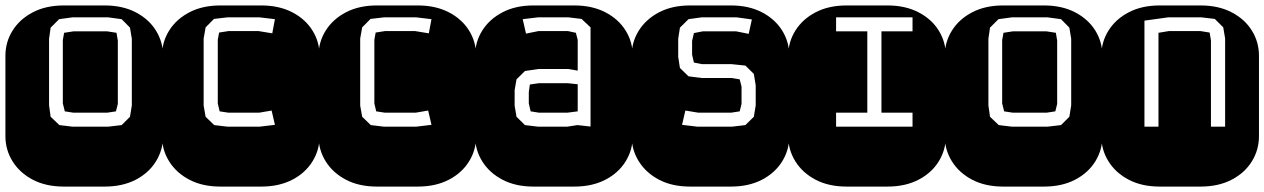

<svg xmlns="http://www.w3.org/2000/svg" viewBox="-22 -689 4669 709"><path d="M213.9 0Q147.9 0 99.6 -25.1Q51.3 -50.3 24.7 -92.8Q-2 -135.3 -2 -186V-482.9Q-2 -534.2 24.7 -576.4Q51.3 -618.7 99.6 -643.8Q147.9 -668.9 213.9 -668.9H364.3Q430.2 -668.9 478.8 -643.8Q527.3 -618.7 553.7 -576.4Q580.1 -534.2 580.1 -482.9V-186Q580.1 -135.3 553.7 -92.8Q527.3 -50.3 478.8 -25.1Q430.2 0 364.3 0ZM246.1 -221.2H377L427.2 -227.1L458 -257.8L464.8 -299.8V-545.9L458 -586.9L427.2 -618.2L377 -625H246.1L196.3 -618.2L165 -586.9L159.2 -545.9V-299.8L165 -257.8L197.3 -227.1ZM249 -272.9 217.3 -277.8 210 -307.1V-541L214.8 -567.9L249 -573.2H374L408.2 -567.9L413.1 -539.1V-305.2L406.2 -277.8L374 -272.9Z M792 0Q726.1 0 677.7 -25.1Q629.4 -50.3 602.8 -92.8Q576.2 -135.3 576.2 -186V-482.9Q576.2 -534.2 602.8 -576.4Q629.4 -618.7 677.7 -643.8Q726.1 -668.9 792 -668.9H942.4Q1008.3 -668.9 1056.9 -643.8Q1105.5 -618.7 1131.8 -576.4Q1158.2 -534.2 1158.2 -482.9V-186Q1158.2 -135.3 1131.8 -92.8Q1105.5 -50.3 1056.9 -25.1Q1008.3 0 942.4 0ZM818.4 -221.2H936L993.2 -228L981 -280.8L935.1 -272.9H821.3L789.1 -277.8L782.2 -307.1V-542L787.1 -568.8L821.3 -574.2H933.1L983.4 -565.9L993.2 -618.2L936 -625H818.4L768.1 -619.1L737.3 -587.9L730 -546.9V-298.8L737.3 -257.8L769 -227.1Z M1370.1 0Q1304.2 0 1255.9 -25.1Q1207.5 -50.3 1180.9 -92.8Q1154.3 -135.3 1154.3 -186V-482.9Q1154.3 -534.2 1180.9 -576.4Q1207.5 -618.7 1255.9 -643.8Q1304.2 -668.9 1370.1 -668.9H1520.5Q1586.4 -668.9 1635 -643.8Q1683.6 -618.7 1710 -576.4Q1736.3 -534.2 1736.3 -482.9V-186Q1736.3 -135.3 1710 -92.8Q1683.6 -50.3 1635 -25.1Q1586.4 0 1520.5 0ZM1396.5 -221.2H1514.2L1571.3 -228L1559.1 -280.8L1513.2 -272.9H1399.4L1367.2 -277.8L1360.4 -307.1V-542L1365.2 -568.8L1399.4 -574.2H1511.2L1561.5 -565.9L1571.3 -618.2L1514.2 -625H1396.5L1346.2 -619.1L1315.4 -587.9L1308.1 -546.9V-298.8L1315.4 -257.8L1347.2 -227.1Z M1948.2 0Q1882.3 0 1834 -25.1Q1785.6 -50.3 1759 -92.8Q1732.4 -135.3 1732.4 -186V-482.9Q1732.4 -534.2 1759 -576.4Q1785.6 -618.7 1834 -643.8Q1882.3 -668.9 1948.2 -668.9H2098.6Q2164.6 -668.9 2213.1 -643.8Q2261.7 -618.7 2288.1 -576.4Q2314.5 -534.2 2314.5 -482.9V-186Q2314.5 -135.3 2288.1 -92.8Q2261.7 -50.3 2213.1 -25.1Q2164.6 0 2098.6 0ZM1965.3 -221.2H2072.3L2110.4 -227.1L2158.7 -221.7V-587.9L2125.5 -619.1L2076.7 -625H1965.3L1908.2 -618.2L1920.4 -564.9L1966.3 -574.2H2075.2L2104.5 -567.9L2111.3 -542V-428.2L2076.7 -434.1H1965.3L1916.5 -426.8L1885.3 -396L1878.4 -356V-298.8L1885.3 -257.8L1916.5 -227.1ZM1968.3 -272.9 1937.5 -277.8 1930.7 -307.1V-349.1L1934.6 -377L1968.3 -381.8H2074.2L2111.3 -377.9V-277.8L2073.2 -272.9Z M2526.4 0Q2460.4 0 2412.1 -25.1Q2363.8 -50.3 2337.2 -92.8Q2310.5 -135.3 2310.5 -186V-482.9Q2310.5 -534.2 2337.2 -576.4Q2363.8 -618.7 2412.1 -643.8Q2460.4 -668.9 2526.4 -668.9H2676.8Q2742.7 -668.9 2791.3 -643.8Q2839.8 -618.7 2866.2 -576.4Q2892.6 -534.2 2892.6 -482.9V-186Q2892.6 -135.3 2866.2 -92.8Q2839.8 -50.3 2791.3 -25.1Q2742.7 0 2676.8 0ZM2553.7 -221.2H2680.7L2730.5 -227.1L2761.7 -257.8L2768.6 -299.8V-374L2761.7 -416L2730.5 -446.8L2679.7 -452.1H2570.3L2540.5 -458L2533.7 -486.8V-538.1L2540.5 -566.9L2572.8 -573.2H2696.8L2742.7 -564L2754.4 -617.2L2697.8 -625H2569.3L2520.5 -618.2L2488.8 -586.9L2482.4 -545.9V-479L2488.8 -438L2520.5 -407.2L2569.3 -400.9H2679.7L2709.5 -396L2716.3 -369.1V-305.2L2709.5 -277.8L2677.7 -272.9H2556.6L2508.8 -280.8L2496.6 -228Z M3104.5 0Q3038.6 0 2990.2 -25.1Q2941.9 -50.3 2915.3 -92.8Q2888.7 -135.3 2888.7 -186V-482.9Q2888.7 -534.2 2915.3 -576.4Q2941.9 -618.7 2990.2 -643.8Q3038.6 -668.9 3104.5 -668.9H3254.9Q3320.8 -668.9 3369.4 -643.8Q3418 -618.7 3444.3 -576.4Q3470.7 -534.2 3470.7 -482.9V-186Q3470.7 -135.3 3444.3 -92.8Q3418 -50.3 3369.4 -25.1Q3320.8 0 3254.9 0ZM3065.4 -221.2H3347.7V-272.9H3232.9V-573.2H3347.7V-625H3065.4V-573.2H3180.7V-272.9H3065.4Z M3682.6 0Q3616.7 0 3568.4 -25.1Q3520 -50.3 3493.4 -92.8Q3466.8 -135.3 3466.8 -186V-482.9Q3466.8 -534.2 3493.4 -576.4Q3520 -618.7 3568.4 -643.8Q3616.7 -668.9 3682.6 -668.9H3833Q3898.9 -668.9 3947.5 -643.8Q3996.1 -618.7 4022.5 -576.4Q4048.8 -534.2 4048.8 -482.9V-186Q4048.8 -135.3 4022.5 -92.8Q3996.1 -50.3 3947.5 -25.1Q3898.9 0 3833 0ZM3714.8 -221.2H3845.7L3896 -227.1L3926.8 -257.8L3933.6 -299.8V-545.9L3926.8 -586.9L3896 -618.2L3845.7 -625H3714.8L3665 -618.2L3633.8 -586.9L3627.9 -545.9V-299.8L3633.8 -257.8L3666 -227.1ZM3717.8 -272.9 3686 -277.8 3678.7 -307.1V-541L3683.6 -567.9L3717.8 -573.2H3842.8L3877 -567.9L3881.8 -539.1V-305.2L3875 -277.8L3842.8 -272.9Z M4260.7 0Q4194.8 0 4146.5 -25.1Q4098.1 -50.3 4071.5 -92.8Q4044.9 -135.3 4044.9 -186V-482.9Q4044.9 -534.2 4071.5 -576.4Q4098.1 -618.7 4146.5 -643.8Q4194.8 -668.9 4260.7 -668.9H4411.1Q4477.1 -668.9 4525.6 -643.8Q4574.2 -618.7 4600.6 -576.4Q4627 -534.2 4627 -482.9V-186Q4627 -135.3 4600.6 -92.8Q4574.2 -50.3 4525.6 -25.1Q4477.1 0 4411.1 0ZM4204.1 -221.2H4255.9V-567.9L4293.9 -574.2H4411.1L4444.8 -568.8L4449.7 -540V-221.2H4502V-546.9L4495.1 -587.9L4463.9 -619.1L4414.1 -625H4292L4204.1 -612.8Z"/></svg>

Font: Monofett
Style: Regular
Weight: 400
Designer: Vernon Adams
Foundry: Vernon Adams
Version: Version 1.100; ttfautohint (v1.8.4.7-5d5b);gftools[0.9.28]